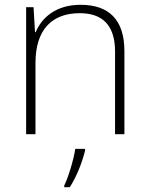

<svg xmlns="http://www.w3.org/2000/svg" viewBox="-20 -560 622 801"><path d="M316 -540C213 -540 154 -486 129 -426H126L120 -530H89V0H128V-297C128 -437 197 -505 313 -505C407 -505 460 -455 460 -345V0H499V-347C499 -479 433 -540 316 -540ZM335 68V61H294C288 104 264 183 248 214V221H271C301 175 323 116 335 68Z"/></svg>

Font: Noto Sans Telugu ExtraLight
Style: Regular
Weight: 200
Designer: Jelle Bosma - Monotype Design Team
Foundry: Monotype Imaging Inc.
Version: Version 2.005